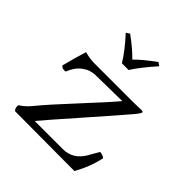

<svg xmlns="http://www.w3.org/2000/svg" viewBox="-192 -875 1025 1025"><g transform="rotate(45 320.0 -362.5)"><path d="M294.9 -584Q256.8 -646 193.8 -713.9L213.9 -727.1Q284.7 -675.3 319.8 -637.2Q357.9 -676.3 428.2 -727.1L446.8 -713.9Q379.9 -638.7 345.2 -584ZM121.1 -490.2Q155.3 -480.5 189.9 -480H473.1Q486.3 -480 502.7 -480.5Q519 -481 531.5 -481.4Q543.9 -481.9 544.9 -481.9Q557.1 -481.9 557.1 -475.1Q557.1 -467.3 528.8 -434.1Q482.9 -379.9 353.5 -232.9Q224.1 -85.9 183.1 -37.1H396Q472.2 -37.1 514.2 -109.9L546.9 -167.5Q572.3 -165 582 -154.3Q565.4 -74.7 522 2Q198.7 0 71.8 0Q58.6 -13.2 62 -35.2Q93.3 -53.7 122.1 -89.4Q168 -146 281 -267.6Q394 -389.2 439 -442.9L238.8 -439.9Q198.7 -439 165.3 -413.6Q131.8 -388.2 113.8 -340.8Q92.8 -335.9 78.1 -350.6Q94.2 -417 115.2 -483.9Q115.2 -490.2 121.1 -490.2Z"/></g></svg>

Font: Linux Libertine Mono
Style: Mono
Weight: 400
Designer: Philipp H. Poll
Foundry: Philipp H. Poll
Version: Version 5.1.7 ; ttfautohint (v0.9)